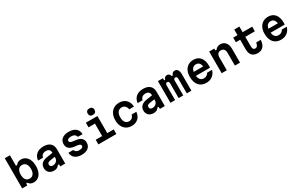

<svg xmlns="http://www.w3.org/2000/svg" viewBox="266 -2763 7167 4674"><g transform="rotate(-30 3850.0 -426.0)"><path d="M408 16Q362 16 324 -3.5Q286 -23 268 -57H233V0H89V-848H233V-553H268Q286 -586 324 -606Q362 -626 408 -626Q483 -626 538 -586.5Q593 -547 623 -475Q653 -403 653 -305Q653 -206 623 -134Q593 -62 538 -23Q483 16 408 16ZM369 -114Q437 -114 475 -164Q513 -214 513 -305Q513 -396 475 -446Q437 -496 369 -496Q300 -496 262.5 -446Q225 -396 225 -305Q225 -214 262.5 -164Q300 -114 369 -114Z M1124 -59Q1104 -22 1068 -3.5Q1032 15 978 15Q894 15 842.5 -34Q791 -83 791 -162Q791 -241 841 -290.5Q891 -340 983 -355L1159 -382V-390Q1159 -443 1129 -472Q1099 -501 1043 -501Q985 -501 948 -473Q911 -445 901 -393H763Q772 -502 847.5 -565Q923 -628 1045 -628Q1168 -628 1233.5 -569Q1299 -510 1299 -401V0H1159V-59ZM939 -174Q939 -144 960 -126Q981 -108 1018 -108Q1057 -108 1089 -125.5Q1121 -143 1140 -172.5Q1159 -202 1159 -239V-270L1011 -247Q939 -236 939 -174Z M1632 -189Q1661 -109 1760 -109Q1813 -109 1841 -126Q1869 -143 1869 -174Q1869 -222 1784 -234L1700 -244Q1598 -257 1549 -302Q1500 -347 1500 -429Q1500 -521 1567.5 -574.5Q1635 -628 1755 -628Q1880 -628 1949.5 -571.5Q2019 -515 2024 -409H1891Q1866 -501 1754 -501Q1698 -501 1668.5 -483.5Q1639 -466 1639 -434Q1639 -387 1724 -376L1808 -365Q1910 -352 1959 -307Q2008 -262 2008 -181Q2008 -88 1942 -35Q1876 18 1759 18Q1639 18 1571.5 -35.5Q1504 -89 1497 -189Z M2231 -610H2556V-130H2737V0H2231V-130H2412V-480H2231ZM2476 -688Q2430 -688 2405 -712Q2380 -736 2380 -779Q2380 -822 2405 -846Q2430 -870 2476 -870Q2522 -870 2547 -846Q2572 -822 2572 -779Q2572 -736 2547 -712Q2522 -688 2476 -688Z M3166 18Q3079 18 3015 -21Q2951 -60 2916 -132Q2881 -204 2881 -302Q2881 -402 2917 -475Q2953 -548 3018 -588Q3083 -628 3173 -628Q3252 -628 3311 -595.5Q3370 -563 3404 -504Q3438 -445 3441 -364H3311Q3298 -428 3261.5 -463Q3225 -498 3171 -498Q3100 -498 3060.5 -446.5Q3021 -395 3021 -302Q3021 -211 3059.5 -161.5Q3098 -112 3166 -112Q3214 -112 3248.5 -142Q3283 -172 3297 -226H3428Q3422 -151 3387.5 -96.5Q3353 -42 3296 -12Q3239 18 3166 18Z M3924 -59Q3904 -22 3868 -3.5Q3832 15 3778 15Q3694 15 3642.5 -34Q3591 -83 3591 -162Q3591 -241 3641 -290.5Q3691 -340 3783 -355L3959 -382V-390Q3959 -443 3929 -472Q3899 -501 3843 -501Q3785 -501 3748 -473Q3711 -445 3701 -393H3563Q3572 -502 3647.5 -565Q3723 -628 3845 -628Q3968 -628 4033.5 -569Q4099 -510 4099 -401V0H3959V-59ZM3739 -174Q3739 -144 3760 -126Q3781 -108 3818 -108Q3857 -108 3889 -125.5Q3921 -143 3940 -172.5Q3959 -202 3959 -239V-270L3811 -247Q3739 -236 3739 -174Z M4257 -610H4397V-551H4427Q4447 -628 4520 -628Q4587 -628 4610 -549H4640Q4650 -586 4675.5 -607Q4701 -628 4738 -628Q4789 -628 4817.5 -585Q4846 -542 4846 -466V0H4716V-411Q4716 -476 4666 -476Q4617 -476 4617 -411V0H4487V-411Q4487 -476 4437 -476Q4388 -476 4388 -411V0H4257Z M5535 -189Q5508 -91 5436 -36.5Q5364 18 5262 18Q5129 18 5054.5 -68Q4980 -154 4980 -309Q4980 -407 5014.5 -478.5Q5049 -550 5112 -589Q5175 -628 5261 -628Q5383 -628 5452 -545Q5521 -462 5521 -312Q5521 -297 5520 -283.5Q5519 -270 5518 -258H5122Q5139 -108 5265 -108Q5350 -108 5398 -189ZM5261 -502Q5204 -502 5169 -467Q5134 -432 5124 -368H5389Q5370 -502 5261 -502Z M5697 0V-610H5841V-557H5876Q5897 -591 5933 -609.5Q5969 -628 6014 -628Q6107 -628 6160 -564.5Q6213 -501 6213 -390V0H6069V-354Q6069 -493 5955 -493Q5841 -493 5841 -354V0Z M6638 -768V-610H6907V-480H6638V-208Q6638 -112 6709 -112Q6746 -112 6767 -140Q6788 -168 6800 -229H6927Q6921 -109 6864 -45.5Q6807 18 6705 18Q6603 18 6548.5 -40.5Q6494 -99 6494 -206V-480H6373V-610H6494V-768Z M7635 -189Q7608 -91 7536 -36.5Q7464 18 7362 18Q7229 18 7154.5 -68Q7080 -154 7080 -309Q7080 -407 7114.5 -478.5Q7149 -550 7212 -589Q7275 -628 7361 -628Q7483 -628 7552 -545Q7621 -462 7621 -312Q7621 -297 7620 -283.5Q7619 -270 7618 -258H7222Q7239 -108 7365 -108Q7450 -108 7498 -189ZM7361 -502Q7304 -502 7269 -467Q7234 -432 7224 -368H7489Q7470 -502 7361 -502Z"/></g></svg>

Font: Martian Mono SemiBold
Style: Regular
Weight: 600
Monospace: yes
Designer: Roman Shamin
Foundry: Evil Martians
Version: Version 1.000; ttfautohint (v1.8.4.7-5d5b)